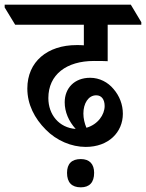

<svg xmlns="http://www.w3.org/2000/svg" viewBox="-71 -644 625 822"><path d="M296 -15C394 -15 455 -78 455 -157C455 -196 441 -233 415 -263C391 -292 355 -311 315 -311C247 -311 206 -266 206 -206C206 -165 223 -125 253 -92C182 -97 136 -153 136 -224C136 -325 214 -383 331 -383C356 -383 375 -383 390 -382V-538H534V-549L489 -624H-51V-612L-6 -538H288V-450C278 -451 268 -451 257 -451C132 -451 46 -380 46 -265C46 -197 77 -137 125 -89C171 -42 235 -15 296 -15ZM286 -158C286 -201 307 -236 341 -236C364 -236 377 -218 377 -190C377 -153 348 -111 299 -97C291 -116 286 -137 286 -158ZM275 158C312 158 332 137 332 96C332 58 312 37 275 37C236 37 216 57 216 96C216 137 236 158 275 158Z"/></svg>

Font: Noto Serif Devanagari SemiCondensed SemiBold
Style: Regular
Weight: 600
Width: 4
Designer: Universal Thirst, Indian Type Foundry and the Monotype Design Team
Foundry: Monotype Imaging Inc.
Version: Version 2.004